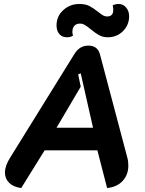

<svg xmlns="http://www.w3.org/2000/svg" viewBox="-20 -939 733 968"><path d="M5 -69Q5 -103 31 -144L354 -665Q368 -688 385.5 -698.5Q403 -709 426 -709Q472 -709 484 -665L622 -144Q627 -127 627 -104Q627 -58 598.5 -27Q570 4 520 9L471 -181H205L87 9Q48 4 26.5 -17Q5 -38 5 -69ZM449 -295 387 -569 374 -564 387 -502 265 -295ZM265 -811Q265 -857 299 -888Q333 -919 380 -919Q411 -919 431 -908.5Q451 -898 475 -879Q490 -867 499.5 -861.5Q509 -856 520 -856Q551 -856 551 -889Q551 -902 548 -912Q562 -919 578 -919Q601 -919 616 -901Q631 -883 631 -857Q631 -813 600 -782Q569 -751 523 -751Q499 -751 480 -761.5Q461 -772 438 -791Q420 -806 408 -813Q396 -820 383 -820Q365 -820 355 -809Q345 -798 345 -779Q345 -768 348 -759Q335 -751 318 -751Q293 -751 279 -767.5Q265 -784 265 -811Z"/></svg>

Font: K2D
Style: Bold Italic
Weight: 700
Italic angle: -10°
Designer: Katatrad Aksorn Co.,Ltd.
Foundry: Cadson Demak Co.,Ltd.
Version: Version 1.000; ttfautohint (v1.6)